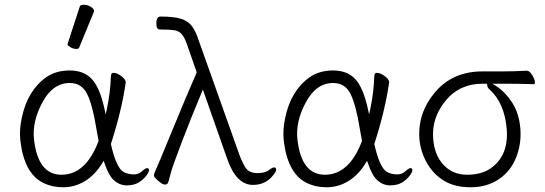

<svg xmlns="http://www.w3.org/2000/svg" viewBox="-20 -779 2306 812"><path d="M317 -750Q319 -759 334 -759Q349 -759 363.5 -750.5Q378 -742 378 -732Q378 -730 377 -729L315 -578Q313 -572 302 -572Q291 -572 278.5 -579Q266 -586 266 -590V-594ZM512 -432Q495 -312 449 -170Q471 -71 502 -52Q518 -43 541 -41.5Q564 -40 579.5 -54Q595 -68 602 -68Q609 -68 610 -60.5Q611 -53 599.5 -37Q588 -21 567.5 -8Q547 5 517 5Q487 5 463.5 -15Q440 -35 422 -89L418 -99L413 -90Q382 -39 339 -13Q296 13 248 13Q200 13 162 -6Q82 -46 66 -185Q61 -229 72 -280Q96 -396 175 -452Q216 -481 275 -481Q334 -481 368 -445Q402 -409 422 -318L427 -295L432 -318Q447 -389 449 -458Q450 -471 460 -471Q474 -471 492 -458Q510 -445 512 -432ZM240 -40Q343 -40 397 -183Q392 -210 387 -238Q371 -337 348 -382.5Q325 -428 275 -428Q203 -428 159 -345.5Q115 -263 124 -188Q141 -40 240 -40Z M658 -654Q643 -654 642 -670Q638 -709 659 -709Q717 -709 747 -699Q777 -689 792.5 -667.5Q808 -646 820 -609L994 -120Q1010 -80 1022.5 -64.5Q1035 -49 1063 -47H1069Q1101 -47 1116.5 -59Q1132 -71 1139.5 -71Q1147 -71 1148 -63Q1149 -55 1136 -39Q1104 3 1050 3Q979 3 941 -107L838 -400L833 -388Q792 -291 750.5 -182.5Q709 -74 703 -50Q692 -5 688 -2Q676 8 654 -10Q632 -28 631 -35Q630 -42 638 -58.5Q646 -75 706.5 -222.5Q767 -370 812 -473L772 -588Q761 -620 749 -634Q737 -648 718 -651Q699 -654 669 -654ZM641 -674V-675Z M1626 -432Q1609 -312 1563 -170Q1585 -71 1616 -52Q1632 -43 1655 -41.5Q1678 -40 1693.5 -54Q1709 -68 1716 -68Q1723 -68 1724 -60.5Q1725 -53 1713.5 -37Q1702 -21 1681.5 -8Q1661 5 1631 5Q1601 5 1577.5 -15Q1554 -35 1536 -89L1532 -99L1527 -90Q1496 -39 1453 -13Q1410 13 1362 13Q1314 13 1276 -6Q1196 -46 1180 -185Q1175 -229 1186 -280Q1210 -396 1289 -452Q1330 -481 1389 -481Q1448 -481 1482 -445Q1516 -409 1536 -318L1541 -295L1546 -318Q1561 -389 1563 -458Q1564 -471 1574 -471Q1588 -471 1606 -458Q1624 -445 1626 -432ZM1354 -40Q1457 -40 1511 -183Q1506 -210 1501 -238Q1485 -337 1462 -382.5Q1439 -428 1389 -428Q1317 -428 1273 -345.5Q1229 -263 1238 -188Q1255 -40 1354 -40Z M2238 -423Q2171 -425 2111 -425H2063L2077 -416Q2116 -391 2145.5 -346Q2175 -301 2180.5 -236.5Q2186 -172 2163 -113.5Q2140 -55 2089.5 -21Q2039 13 1971 13Q1903 13 1858 -14.5Q1813 -42 1786 -89Q1759 -136 1754 -189Q1745 -300 1819.5 -388.5Q1894 -477 2020 -477H2102Q2156 -477 2207 -480H2208Q2219 -480 2230 -462.5Q2241 -445 2242 -434Q2243 -423 2238 -423ZM2039 -425H2021Q1923 -425 1864 -352.5Q1805 -280 1812 -193Q1817 -123 1856 -81.5Q1895 -40 1955.5 -40Q2016 -40 2055 -67Q2132 -121 2123 -232.5Q2114 -344 2050 -401Q2041 -409 2041 -417V-418Z"/></svg>

Font: LXGW WenKai Light
Style: Regular
Weight: 300
Designer: LXGW / Fontworks Inc.
Foundry: LXGW / Fontworks Inc.
Version: Version 1.501; October 10, 2024